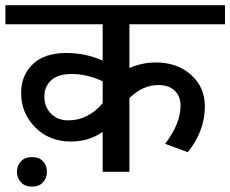

<svg xmlns="http://www.w3.org/2000/svg" viewBox="-35 -646 866 722"><path d="M221.7 -193.4Q295.9 -193.4 351.1 -257.8V-340.3Q293.5 -367.7 233.9 -367.7Q183.1 -367.7 157.5 -344.2Q131.8 -320.8 131.8 -282.7Q131.8 -244.1 156.7 -218.8Q181.6 -193.4 221.7 -193.4ZM451.7 0H351.1V-149.9Q298.8 -113.8 231.4 -113.8Q150.4 -113.8 97.4 -167.2Q44.4 -220.7 44.4 -296.4Q44.4 -361.8 87.6 -404.1Q130.9 -446.3 212.9 -446.8Q287.6 -446.8 351.1 -418V-554.7H-14.6V-626.5H811V-554.7H451.7V-390.1Q499 -411.1 551.3 -411.1Q631.8 -411.1 683.6 -364.5Q735.4 -317.9 735.4 -245.6Q735.4 -154.3 671.4 -73.7L585.9 -105Q644 -181.6 644 -248.5Q644 -283.7 622.1 -304.9Q600.1 -326.2 561 -326.2Q501.5 -326.2 451.7 -277.3ZM85 -55.2Q112.3 -55.2 127 -39.3Q141.6 -23.4 141.6 0Q141.6 23.4 126.7 39.6Q111.8 55.7 85 55.7Q59.1 55.7 43.9 39.6Q28.8 23.4 28.8 0Q28.8 -23.4 43.7 -39.3Q58.6 -55.2 85 -55.2Z"/></svg>

Font: Khula Semibold
Style: Regular
Weight: 600
Designer: Erin McLaughlin, Steve Matteson
Version: Version 1.000;PS 1.0;hotconv 1.0.72;makeotf.lib2.5.5900